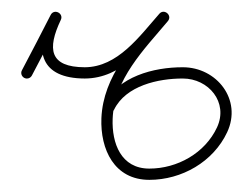

<svg xmlns="http://www.w3.org/2000/svg" viewBox="-20 -294 411 324"><path d="M33.8 -166.6C33.8 -166.6 33.8 -166.6 33.8 -166.6C50.2 -197.7 66.5 -228.8 82.5 -260.2C85.3 -265.7 82.4 -270.6 78.1 -272.8C73.8 -274.9 68.1 -274.2 65.4 -268.6C36.4 -207.3 48.9 -161.7 123 -161.5C123 -161.5 123 -161.5 123 -161.5C123 -161.5 123 -161.5 123 -161.5C186 -161.7 225.2 -215.2 263.1 -258.2C267.3 -262.9 265.7 -268.4 262 -271.5C258.4 -274.6 252.7 -275.4 248.7 -270.6C205.1 -218.7 154.1 -166.4 151.1 -94.4C151.1 -94.4 151.1 -94.4 151.1 -94.4C151.1 -94.4 151.1 -94.4 151.1 -94.4C149.1 -42 172.7 9.5 232 9.5C286.6 9.5 340 -20.8 363.4 -71C388.9 -125.7 345.8 -180.6 288.4 -180.5C288.4 -180.5 288.4 -180.5 288.4 -180.5C288.4 -180.5 288.4 -180.5 288.4 -180.5C239.6 -180.6 178.7 -165 155.5 -117.1C153.2 -112.4 155.1 -106.7 159.9 -104.5C164.6 -102.2 170.3 -104.1 172.5 -108.9C172.5 -108.9 172.5 -108.9 172.5 -108.9C192.3 -149.6 247.4 -161.6 288.4 -161.5C288.4 -161.5 288.4 -161.5 288.4 -161.5C288.4 -161.5 288.4 -161.5 288.4 -161.5C331.9 -161.6 365.9 -121.3 346.2 -79C325.9 -35.5 279.2 -9.5 232 -9.5C184.1 -9.5 168.5 -52.3 170.1 -93.6C170.1 -93.6 170.1 -93.6 170.1 -93.6C170.1 -93.6 170.1 -93.6 170.1 -93.6C172.8 -160.5 222.8 -210.1 263.3 -258.4C267.3 -263.2 265.8 -268.6 262.2 -271.7C258.6 -274.8 253 -275.5 248.9 -270.8C215.4 -232.8 178.7 -180.7 123 -180.5C123 -180.5 123 -180.5 123 -180.5C123 -180.5 123 -180.5 123 -180.5C63.3 -180.7 59.4 -211.5 82.6 -260.4C85.3 -266 82.4 -270.9 78.2 -273C74 -275.1 68.4 -274.4 65.5 -268.8C49.6 -237.6 33.4 -206.5 17 -175.4C14.5 -170.8 16.3 -165.1 20.9 -162.6C25.6 -160.1 31.3 -161.9 33.8 -166.6Z"/></svg>

Font: FRB American Cursive Extralight
Style: Italic
Weight: 200
Italic angle: -25°
Version: Version 2.0;Modular Font Editor K font №1